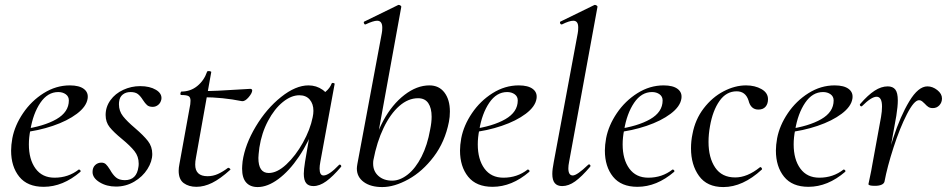

<svg xmlns="http://www.w3.org/2000/svg" viewBox="-20 -745 3837 778"><path d="M25 -135Q25 -157 30 -185Q40 -237 73.5 -286.5Q107 -336 157 -367.5Q207 -399 263 -399Q301 -399 320 -384.5Q339 -370 335 -345Q330 -313 291.5 -284Q253 -255 194 -235Q135 -215 70 -208L72 -221Q158 -233 208.5 -262Q259 -291 259 -338Q259 -354 246.5 -363Q234 -372 216 -372Q173 -372 143.5 -328.5Q114 -285 103 -218Q97 -188 97 -160Q97 -99 124 -62Q151 -25 201 -25Q257 -25 299 -58H300Q303 -58 305.5 -55Q308 -52 306 -49Q235 12 157 12Q91 12 58 -29Q25 -70 25 -135Z M355 -48Q355 -66 365.5 -76Q376 -86 391 -86Q402 -86 409 -79.5Q416 -73 426 -57Q437 -37 450 -26Q463 -15 486 -15Q534 -15 541 -69Q542 -74 542 -82Q542 -111 525 -132.5Q508 -154 474 -182Q441 -209 424.5 -229.5Q408 -250 408 -279Q408 -312 427.5 -339Q447 -366 479.5 -381Q512 -396 548 -396Q587 -396 612 -381Q637 -366 634 -343Q631 -328 621 -320Q611 -312 599 -312Q584 -312 576 -319Q568 -326 559 -340Q549 -356 538.5 -364Q528 -372 509 -372Q490 -372 477.5 -362Q465 -352 463 -335Q462 -331 462 -322Q462 -295 478.5 -274Q495 -253 527 -226Q562 -196 579.5 -173.5Q597 -151 597 -121Q597 -91 577.5 -60Q558 -29 524 -9Q490 11 450 11Q412 11 383.5 -6.5Q355 -24 355 -48Z M704 -53Q704 -65 707 -80L748 -306Q752 -323 752 -337Q752 -351 744 -355.5Q736 -360 714 -360Q711 -360 711 -365Q711 -368 712.5 -371Q714 -374 715 -374Q752 -374 779.5 -396.5Q807 -419 819 -454Q819 -457 826 -457Q830 -457 833.5 -455.5Q837 -454 836 -453L774 -106Q771 -91 771 -78Q771 -31 821 -31Q843 -31 863 -40Q883 -49 904 -65H905Q908 -65 911.5 -62Q915 -59 913 -57Q872 -20 839.5 -4Q807 12 776 12Q745 12 724.5 -3Q704 -18 704 -53ZM803 -351 805 -376Q855 -376 943 -382L994 -385Q998 -385 1000 -383Q1002 -381 1002 -379Q1002 -368 987.5 -351Q973 -334 961 -335Q881 -351 803 -351Z M961 -62Q961 -71 963 -91Q973 -160 1016.5 -232.5Q1060 -305 1119 -352Q1178 -399 1230 -399Q1262 -399 1287.5 -381Q1313 -363 1316 -328L1268 -357Q1282 -359 1299.5 -373.5Q1317 -388 1324 -407Q1326 -409 1328 -409Q1331 -409 1334 -407.5Q1337 -406 1336 -405L1278 -89Q1275 -73 1275 -62Q1275 -34 1291 -34Q1313 -34 1354 -77Q1355 -78 1357 -78Q1360 -78 1362 -74.5Q1364 -71 1362 -69Q1329 -30 1302 -10.5Q1275 9 1250 9Q1230 9 1220.5 -3Q1211 -15 1211 -41Q1211 -57 1216 -89L1240 -229L1259 -246Q1231 -169 1191.5 -110.5Q1152 -52 1108 -19.5Q1064 13 1024 13Q994 13 977.5 -5.5Q961 -24 961 -62ZM1247 -270Q1250 -284 1250 -296Q1250 -324 1235 -341.5Q1220 -359 1193 -359Q1160 -359 1126 -331.5Q1092 -304 1066 -255Q1040 -206 1031 -147Q1027 -115 1027 -105Q1027 -44 1069 -44Q1103 -44 1140.5 -79Q1178 -114 1207.5 -167Q1237 -220 1247 -270Z M1426 -62Q1426 -68 1428 -80L1527 -610Q1529 -619 1529 -633Q1529 -661 1508 -661Q1493 -661 1461 -646H1460Q1456 -646 1454.5 -651.5Q1453 -657 1457 -658L1594 -725H1596Q1600 -725 1603.5 -722Q1607 -719 1606 -717L1493 -96Q1492 -91 1492 -82Q1492 -51 1513.5 -32Q1535 -13 1569 -13Q1601 -13 1632.5 -38Q1664 -63 1688 -110Q1712 -157 1723 -220Q1729 -249 1729 -272Q1729 -307 1715.5 -327Q1702 -347 1674 -347Q1634 -347 1598 -315.5Q1562 -284 1534.5 -227Q1507 -170 1493 -96L1486 -116Q1498 -191 1533.5 -256.5Q1569 -322 1619 -360.5Q1669 -399 1720 -399Q1759 -399 1781 -370Q1803 -341 1803 -293Q1803 -271 1799 -251Q1783 -170 1737.5 -110Q1692 -50 1635 -18.5Q1578 13 1529 13Q1482 13 1454 -7.5Q1426 -28 1426 -62Z M1844 -135Q1844 -157 1849 -185Q1859 -237 1892.5 -286.5Q1926 -336 1976 -367.5Q2026 -399 2082 -399Q2120 -399 2139 -384.5Q2158 -370 2154 -345Q2149 -313 2110.5 -284Q2072 -255 2013 -235Q1954 -215 1889 -208L1891 -221Q1977 -233 2027.5 -262Q2078 -291 2078 -338Q2078 -354 2065.5 -363Q2053 -372 2035 -372Q1992 -372 1962.5 -328.5Q1933 -285 1922 -218Q1916 -188 1916 -160Q1916 -99 1943 -62Q1970 -25 2020 -25Q2076 -25 2118 -58H2119Q2122 -58 2124.5 -55Q2127 -52 2125 -49Q2054 12 1976 12Q1910 12 1877 -29Q1844 -70 1844 -135Z M2218 -40Q2218 -59 2224 -89L2321 -610Q2323 -619 2323 -634Q2323 -661 2303 -661Q2287 -661 2257 -646H2256Q2251 -646 2249.5 -651.5Q2248 -657 2252 -658L2389 -725H2391Q2395 -725 2398.5 -722Q2402 -719 2401 -717L2286 -89Q2283 -74 2283 -63Q2283 -34 2301 -34Q2318 -34 2363 -77Q2365 -79 2367 -79Q2370 -79 2372 -75.5Q2374 -72 2371 -69Q2337 -29 2310.5 -10Q2284 9 2258 9Q2238 9 2228 -3Q2218 -15 2218 -40Z M2431 -135Q2431 -157 2436 -185Q2446 -237 2479.5 -286.5Q2513 -336 2563 -367.5Q2613 -399 2669 -399Q2707 -399 2726 -384.5Q2745 -370 2741 -345Q2736 -313 2697.5 -284Q2659 -255 2600 -235Q2541 -215 2476 -208L2478 -221Q2564 -233 2614.5 -262Q2665 -291 2665 -338Q2665 -354 2652.5 -363Q2640 -372 2622 -372Q2579 -372 2549.5 -328.5Q2520 -285 2509 -218Q2503 -188 2503 -160Q2503 -99 2530 -62Q2557 -25 2607 -25Q2663 -25 2705 -58H2706Q2709 -58 2711.5 -55Q2714 -52 2712 -49Q2641 12 2563 12Q2497 12 2464 -29Q2431 -70 2431 -135Z M2780 -144Q2780 -174 2786 -202Q2797 -261 2831.5 -306Q2866 -351 2912 -375Q2958 -399 3003 -399Q3039 -399 3065.5 -384Q3092 -369 3092 -343Q3092 -324 3082 -312.5Q3072 -301 3053 -301Q3022 -301 3013 -338Q3001 -375 2965 -375Q2923 -375 2895.5 -336Q2868 -297 2857 -234Q2851 -201 2851 -170Q2851 -106 2878 -66Q2905 -26 2959 -26Q3008 -26 3059 -67L3061 -68Q3064 -68 3066.5 -64Q3069 -60 3067 -58Q2990 13 2911 13Q2845 13 2812.5 -32Q2780 -77 2780 -144Z M3124 -135Q3124 -157 3129 -185Q3139 -237 3172.5 -286.5Q3206 -336 3256 -367.5Q3306 -399 3362 -399Q3400 -399 3419 -384.5Q3438 -370 3434 -345Q3429 -313 3390.5 -284Q3352 -255 3293 -235Q3234 -215 3169 -208L3171 -221Q3257 -233 3307.5 -262Q3358 -291 3358 -338Q3358 -354 3345.5 -363Q3333 -372 3315 -372Q3272 -372 3242.5 -328.5Q3213 -285 3202 -218Q3196 -188 3196 -160Q3196 -99 3223 -62Q3250 -25 3300 -25Q3356 -25 3398 -58H3399Q3402 -58 3404.5 -55Q3407 -52 3405 -49Q3334 12 3256 12Q3190 12 3157 -29Q3124 -70 3124 -135Z M3738 -395Q3759 -395 3778 -380Q3797 -365 3797 -346Q3797 -330 3786.5 -318.5Q3776 -307 3760 -307Q3749 -307 3742 -311.5Q3735 -316 3727 -325Q3722 -330 3716.5 -334.5Q3711 -339 3704 -339Q3684 -339 3655 -282.5Q3626 -226 3600.5 -147Q3575 -68 3564 -9L3554 -10Q3570 -95 3599 -184.5Q3628 -274 3664.5 -334.5Q3701 -395 3738 -395ZM3499 1Q3500 -5 3505.5 -30Q3511 -55 3514 -74L3550 -271Q3554 -294 3554 -313Q3554 -353 3532 -353Q3511 -353 3473 -315Q3472 -314 3470 -314Q3467 -314 3465 -317.5Q3463 -321 3465 -323Q3497 -360 3524 -377.5Q3551 -395 3577 -395Q3598 -395 3608 -382Q3618 -369 3618 -338Q3618 -314 3612 -276L3564 -9Q3562 -1 3552 3.5Q3542 8 3525 8Q3499 8 3499 1Z"/></svg>

Font: Cormorant Garamond Medium
Style: Italic
Weight: 500
Italic angle: -10°
Designer: Christian Thalmann (Catharsis Fonts)
Foundry: Catharsis Fonts
Version: Version 4.000